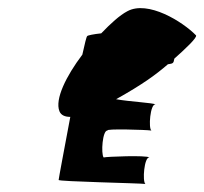

<svg xmlns="http://www.w3.org/2000/svg" viewBox="-20 -706 508 478"><path d="M128 -429C132 -419 142 -415 155 -415C140 -335 126 -261 126 -258C124 -254 329 -250 342 -248C334 -254 339 -316 352 -314C345 -320 244 -316 238 -314C231 -323 235 -383 248 -381C240 -386 344 -383 357 -381C349 -386 354 -448 367 -446C362 -450 301 -453 269 -459C337 -497 369 -521 398 -546C411 -548 412 -548 414 -560C440 -583 472 -613 468 -618C435 -652 348 -706 297 -678C278 -668 256 -648 232 -623C213 -621 198 -618 197 -616C195 -614 191 -597 185 -570C145 -517 116 -459 128 -429Z"/></svg>

Font: Ampere
Style: SCSuCndIta
Weight: 400
Version: Version 1